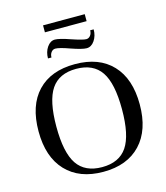

<svg xmlns="http://www.w3.org/2000/svg" viewBox="-126 -956 921 1063"><g transform="rotate(-15 335.0 -425.0)"><path d="M45 -299Q45 -447 121 -527Q197 -607 335 -607Q473 -607 549 -526.5Q625 -446 625 -299Q625 -152 548.5 -71Q472 10 335 10Q198 10 121.5 -71Q45 -152 45 -299ZM523 -299Q523 -447 478 -513.5Q433 -580 335 -580Q237 -580 192 -513.5Q147 -447 147 -299Q147 -150 192 -83.5Q237 -17 335 -17Q433 -17 478 -83.5Q523 -150 523 -299ZM422 -675Q397 -675 334 -697Q276 -718 253 -718Q239 -718 229.5 -706Q220 -694 220 -676H200Q200 -713 218.5 -740Q237 -767 264 -767Q289 -767 352 -745Q414 -724 433 -724Q447 -724 456.5 -736Q466 -748 466 -766H486Q486 -729 467.5 -702Q449 -675 422 -675ZM221 -820V-860H460V-820Z"/></g></svg>

Font: UnnaRegular
Style: Regular
Weight: 400
Designer: Jorge de Buen Unna
Foundry: Omnibus-Type
Version: Version 2.008;hotconv 1.0.109;makeotfexe 2.5.65596